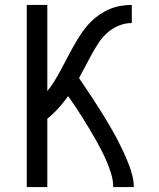

<svg xmlns="http://www.w3.org/2000/svg" viewBox="-20 -755 640 775"><path d="M88 0V-735H171V-387Q187 -407 200.5 -429Q214 -451 226 -473.5Q238 -496 250 -519Q262 -542 274.5 -564.5Q287 -587 301 -609Q315 -631 331.5 -650.5Q348 -670 368.5 -686Q389 -702 412 -713.5Q435 -725 460.5 -730Q486 -735 512 -735V-662Q485 -662 459.5 -651.5Q434 -641 413.5 -623Q393 -605 378 -582Q363 -559 350 -535.5Q337 -512 324.5 -487.5Q312 -463 299 -440Q313 -419 327 -398.5Q341 -378 354.5 -357Q368 -336 381.5 -315Q395 -294 407.5 -273Q420 -252 432.5 -230.5Q445 -209 456.5 -186.5Q468 -164 478.5 -141.5Q489 -119 498 -96Q507 -73 513.5 -49Q520 -25 520 0H437Q437 -26 429.5 -51Q422 -76 412 -100Q402 -124 390 -147Q378 -170 365.5 -192.5Q353 -215 339.5 -237Q326 -259 312.5 -281Q299 -303 284.5 -324.5Q270 -346 255 -367Q237 -342 216 -318.5Q195 -295 171 -276V0Z"/></svg>

Font: Bmono
Style: Regular
Weight: 400
Monospace: yes
Designer: Belleve Invis
Foundry: Belleve Invis
Version: Version 11.2.2; ttfautohint (v1.8.2)